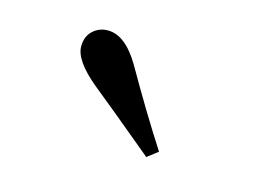

<svg xmlns="http://www.w3.org/2000/svg" viewBox="-46 -918 532 377"><g transform="rotate(15 220.5 -729.5)"><path d="M293 -635.7 271.5 -619.1Q172.9 -701.2 138.7 -728.5Q91.8 -767.6 91.8 -795.9Q91.8 -816.4 104.5 -828.1Q117.2 -839.8 134.8 -839.8Q169.9 -839.8 200.2 -789.1Q250 -702.1 293 -635.7Z"/></g></svg>

Font: GenYoMin TW TTF SemiBold
Style: Regular
Weight: 600
Version: Version 1.300